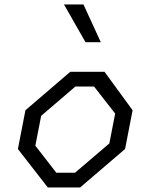

<svg xmlns="http://www.w3.org/2000/svg" viewBox="-20 -822 660 842"><path d="M189.5 0H331.5L528.5 -168.5L561.5 -338.5L438.5 -507H288L91.5 -338.5L58.5 -168.5ZM135 -183 160.5 -314 310.5 -442.5H392.5L485 -324L459.5 -193L309 -64.5H227ZM260.5 -802.5 355 -637H422L346 -802.5Z"/></svg>

Font: Monaspace Krypton Light
Style: Italic
Weight: 300
Italic angle: -11°
Designer: Riley Cran & the Lettermatic Team
Foundry: Lettermatic
Version: Version 1.101 (Monaspace Krypton)